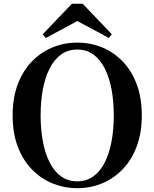

<svg xmlns="http://www.w3.org/2000/svg" viewBox="-20 -987 825 1026"><path d="M421.9 -967 577.5 -803.8 561.9 -784.1 353.1 -896.1H433.2L224.9 -784.1L208.5 -803.8L364.1 -967ZM392.9 18.6Q324.2 18.6 261.8 -6.5Q199.5 -31.6 151.1 -81Q102.7 -130.4 75.1 -202.8Q47.6 -275.2 47.6 -370.5Q47.6 -464.8 75.1 -537.3Q102.7 -609.9 151.1 -659.3Q199.5 -708.6 261.8 -734Q324.2 -759.4 392.9 -759.4Q462.5 -759.4 524.4 -734.3Q586.3 -709.2 634.4 -659.8Q682.6 -610.4 710.1 -537.9Q737.7 -465.3 737.7 -370.5Q737.7 -276.2 710.1 -203.4Q682.6 -130.6 634.4 -81.3Q586.3 -31.9 524.4 -6.6Q462.5 18.6 392.9 18.6ZM392.9 -18Q442.6 -18 479.3 -44.8Q515.9 -71.5 540 -119.4Q564.1 -167.3 576.1 -231.5Q588 -295.6 588 -370.5Q588 -445.3 576.1 -509.2Q564.1 -573 540 -620.8Q515.9 -668.7 479.3 -695.5Q442.6 -722.2 392.9 -722.2Q343.1 -722.2 306.2 -695.5Q269.3 -668.7 245.1 -620.8Q220.9 -573 209 -509.2Q197 -445.3 197 -370.5Q197 -295.6 209 -231.5Q220.9 -167.3 245.1 -119.4Q269.3 -71.5 306.2 -44.8Q343.1 -18 392.9 -18Z"/></svg>

Font: Noto Serif TC
Style: Regular
Weight: 200
Designer: Ryoko NISHIZUKA 西塚涼子 (kana & ideographs); Frank Grießhammer (Latin, Greek & Cyrillic); Wenlong ZHANG 张文龙 (bopomofo); San
Foundry: Adobe
Version: Version 2.001;hotconv 1.1.0;makeotfexe 2.6.0